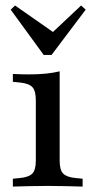

<svg xmlns="http://www.w3.org/2000/svg" viewBox="-20 -688 346 708"><path d="M112.1 -207.3V-318.5Q112.1 -353.2 99.2 -366.9Q86.3 -380.6 51.6 -383.9L27.4 -386.3V-415.3Q44.4 -414.5 58.1 -414.1Q71.8 -413.7 87.1 -413.7Q121 -413.7 149.2 -416.5Q177.4 -419.4 200 -425V-415.3V-207.3ZM156.5 -2.4Q119.4 -2.4 89.5 -1.6Q59.7 -0.8 27.4 0V-29L53.2 -31.5Q86.3 -34.7 99.2 -48Q112.1 -61.3 112.1 -95.2V-207.3H200V-95.2Q200 -61.3 212.9 -48Q225.8 -34.7 258.9 -31.5L284.7 -29V0Q252.4 -0.8 223 -1.6Q193.5 -2.4 156.5 -2.4ZM279 -667.7 296 -652.4 170.2 -485.5H141.1L19.4 -652.4L35.5 -667.7L196 -555.6L154.8 -550.8Z"/></svg>

Font: Playfair 5pt SemiExpanded Light Medium
Style: Regular
Weight: 500
Version: Version 2.203